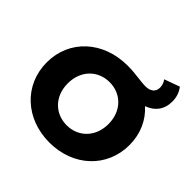

<svg xmlns="http://www.w3.org/2000/svg" viewBox="-213 -1059 1273 1273"><g transform="rotate(45 423.0 -423.0)"><path d="M423 -148C315 -148 232 -228 232 -350C232 -472 315 -552 423 -552C531 -552 614 -472 614 -350C614 -228 531 -148 423 -148ZM423 14C647 14 811 -140 811 -350C811 -455 769 -545 701 -605C768 -629 808 -679 808 -755C808 -797 795 -832 773 -860L665 -821C677 -806 685 -785 685 -763C685 -722 656 -700 610 -700C564 -700 505 -714 431 -714C199 -714 35 -560 35 -350C35 -140 199 14 423 14Z"/></g></svg>

Font: Montserrat-Alt1 ExtBd
Style: Regular
Weight: 800
Designer: Differentunic
Foundry: Differentunic
Version: Version 7.222